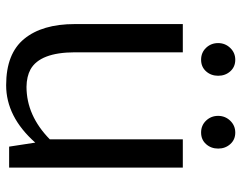

<svg xmlns="http://www.w3.org/2000/svg" viewBox="-101 -682 793 631"><g transform="rotate(90 295.5 -366.5)"><path d="M59.1 0ZM121.6 -686.8Q121.6 -710 137.5 -726.6Q153.3 -743.2 176.5 -743.2Q199.7 -743.2 214.4 -726.8Q229 -710.4 229 -687Q229 -663.6 214.4 -647.2Q199.7 -630.9 176.3 -630.9Q152.8 -630.9 137.2 -647.2Q121.6 -663.6 121.6 -686.8ZM360.8 -686.8Q360.8 -710 376.7 -726.6Q392.6 -743.2 415.8 -743.2Q439 -743.2 453.6 -726.8Q468.3 -710.4 468.3 -687Q468.3 -663.6 453.6 -647.2Q439 -630.9 415.5 -630.9Q392.1 -630.9 376.5 -647.2Q360.8 -663.6 360.8 -686.8ZM265.1 -57.1Q359.9 -57.1 438 -133.8V-570.8H530.8V0H461.9L448.7 -85.9Q363.8 9.8 260 9.8Q156.2 9.8 107.7 -49.6Q59.1 -108.9 59.1 -215.8V-570.8H151.9V-215.8Q152.3 -101.6 208 -70.3Q231.4 -57.6 265.1 -57.1Z"/></g></svg>

Font: Dhyana
Style: Regular
Weight: 400
Foundry: Vernon Adams
Version: Version 1.002; ttfautohint (v0.8.51-6076)